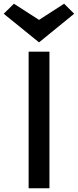

<svg xmlns="http://www.w3.org/2000/svg" viewBox="-63 -1013 419 1033"><path d="M91 0V-735H203V0ZM147 -785 -43 -939 12 -993 147 -906 282 -993 336 -939Z"/></svg>

Font: Alata
Style: Regular
Weight: 400
Designer: Spyros Zevelakis, Eben Sorkin
Foundry: Spyros Zevelakis
Version: Version 1.005; ttfautohint (v1.8.4.7-5d5b)